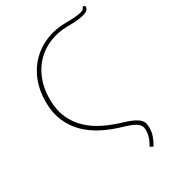

<svg xmlns="http://www.w3.org/2000/svg" viewBox="-220 -843 997 1130"><g transform="rotate(-30 278.0 -277.5)"><path d="M400.5 -683Q332.5 -683 275.5 -660Q218.5 -637 177.5 -595.2Q136.5 -553.5 113.8 -494.8Q91 -436 91 -364Q91 -289.5 115.8 -234.8Q140.5 -180 182.8 -140.5Q225 -101 280.8 -74.2Q336.5 -47.5 399 -29.5Q439 -17.5 462.2 -5.8Q485.5 6 497.2 18.5Q509 31 512.2 44.5Q515.5 58 515.5 73Q515.5 106 505.2 132.2Q495 158.5 481 182.5L460 172.5Q465.5 163 471 152.2Q476.5 141.5 480.8 130Q485 118.5 487.8 105.5Q490.5 92.5 490.5 77.5Q490.5 65 487.5 54.2Q484.5 43.5 474 33.2Q463.5 23 442.5 13.2Q421.5 3.5 385.5 -7Q320 -25.5 261.2 -54.5Q202.5 -83.5 158.2 -126.2Q114 -169 88.2 -227.5Q62.5 -286 62.5 -363.5Q62.5 -438.5 87 -501.5Q111.5 -564.5 156.2 -610Q201 -655.5 263.2 -681Q325.5 -706.5 400.5 -706.5Q438 -706.5 462.8 -708.8Q487.5 -711 502.2 -715Q517 -719 523.2 -725Q529.5 -731 530 -738.5H539Q544 -738.5 545.5 -735.2Q547 -732 547 -728.5Q547 -719.5 540.8 -711.2Q534.5 -703 518.2 -696.8Q502 -690.5 473.5 -686.8Q445 -683 400.5 -683Z"/></g></svg>

Font: Lato 2
Style: Regular
Weight: 200
Designer: Lukasz Dziedzic with Adam Twardoch and Botio Nikoltchev
Foundry: tyPoland Lukasz Dziedzic
Version: Version 2.015; 2015-08-06; http://www.latofonts.com/